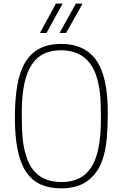

<svg xmlns="http://www.w3.org/2000/svg" viewBox="-20 -1030 676 1058"><path d="M318 8Q252 8 203.5 -14Q155 -36 123.5 -83.5Q92 -131 77 -205Q62 -279 62 -383Q62 -482 75 -558Q88 -634 118 -685Q148 -736 197 -762Q246 -788 318 -788Q446 -788 510 -698.5Q574 -609 574 -410Q574 -333 569 -275Q564 -217 552 -173.5Q540 -130 521.5 -99Q503 -68 476 -44Q417 8 318 8ZM321 -27Q431 -27 483.5 -109Q536 -191 536 -370Q536 -429 534 -475.5Q532 -522 523 -565Q486 -753 315 -753Q261 -753 221 -733.5Q181 -714 154 -672.5Q127 -631 113.5 -566Q100 -501 100 -410Q100 -367 101 -333Q102 -299 104.5 -270.5Q107 -242 112 -217.5Q117 -193 125 -169Q168 -27 319 -27ZM344 -848H308L398 -1010H435ZM236 -848H200L288 -1010H325Z"/></svg>

Font: Tanohe Sans ExtraLight
Style: Regular
Weight: 250
Designer: Village Type and Design LLC & Cristiano Sobral
Foundry: Cooper Hewitt Smithsonian Design Museum
Version: Version 1.00;September 29, 2021;FontCreator 13.0.0.2655 64-b